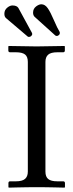

<svg xmlns="http://www.w3.org/2000/svg" viewBox="-21 -857 334 879"><path d="M12.7 -822.3Q24.4 -832 36.1 -832Q55.7 -832 63 -820.8L125.5 -706.1Q126.5 -704.1 126.5 -701.7Q126.5 -695.8 121.1 -691.4Q116.7 -688 111.8 -688Q107.4 -688 105.5 -689.9L6.8 -773.9Q-1 -780.3 -1 -793.9Q-1 -811.5 12.7 -822.3ZM145 -828.1Q157.7 -837.4 168.5 -837.4Q185.1 -837.4 197.8 -819.1Q210.4 -800.8 225.8 -764.6Q241.2 -728.5 252.4 -710.4Q252.9 -709.5 252.9 -706.1Q252.9 -699.7 247.6 -695.8Q243.2 -692.4 239.7 -692.4Q234.4 -692.4 231.9 -694.8L137.2 -780.3Q130.4 -787.1 130.4 -799.3Q130.4 -817.4 145 -828.1ZM187 -573.7V-71.3Q187 -47.9 199.7 -37.4Q212.4 -26.9 241.7 -26.9H268.1Q276.4 -26.9 276.4 -18.6V0L274.4 2Q257.3 1.5 232.9 1Q208.5 0.5 189 0.2Q169.4 0 147.5 0Q125.5 0 105.7 0.2Q85.9 0.5 61.5 1Q37.1 1.5 19.5 2L17.6 0V-18.6Q17.6 -26.9 25.4 -26.9H51.8Q81.1 -26.9 93.8 -38.1Q106.4 -49.3 106.4 -71.3V-573.7Q106.4 -597.2 93.8 -607.4Q81.1 -617.7 51.8 -617.7H25.4Q17.1 -617.7 17.1 -626V-644.5L19 -646.5L146.5 -644.5L273.9 -646.5L275.9 -644.5V-626Q275.9 -617.7 268.1 -617.7H241.7Q211.9 -617.7 199.5 -606.7Q187 -595.7 187 -573.7Z"/></svg>

Font: Libertinage
Style: l
Weight: 400
Designer: OSP
Foundry: OSP
Version: Version 1.0; 2008; OFL relea